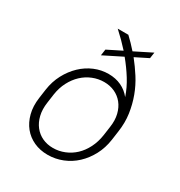

<svg xmlns="http://www.w3.org/2000/svg" viewBox="-167 -816 880 939"><g transform="rotate(30 272.5 -347.0)"><path d="M225 -581 305 -621Q286 -642 266.5 -661.5Q247 -681 226 -700H286Q301 -686 315 -671.5Q329 -657 344 -640L440 -688L435 -654L363 -618Q391 -583 416 -544Q441 -505 457.5 -460.5Q474 -416 481 -367.5Q488 -319 480 -265L473 -215Q466 -166 444.5 -125.5Q423 -85 391.5 -55.5Q360 -26 320 -10Q280 6 237 6Q194 6 159 -10Q124 -26 100.5 -55Q77 -84 66.5 -124.5Q56 -165 63 -215L70 -265Q77 -314 98.5 -354.5Q120 -395 151 -424.5Q182 -454 220 -470Q258 -486 299 -486Q339 -486 371 -471Q403 -456 425 -428Q410 -473 383.5 -515.5Q357 -558 324 -598L220 -546ZM243 -36Q276 -36 307 -48.5Q338 -61 362.5 -84Q387 -107 404 -140.5Q421 -174 427 -215L434 -265Q440 -305 432 -337.5Q424 -370 405.5 -393Q387 -416 360 -428.5Q333 -441 300 -441Q267 -441 236 -428.5Q205 -416 180.5 -393Q156 -370 139 -337.5Q122 -305 116 -265L109 -215Q103 -174 111 -141Q119 -108 137.5 -84.5Q156 -61 183 -48.5Q210 -36 243 -36Z"/></g></svg>

Font: Retni Sans Light
Style: Italic
Weight: 300
Italic angle: -8°
Designer: Vitaly Kuzmin
Foundry: ParaType Ltd.
Version: Version 1.00;June 10, 2019;FontCreator 11.5.0.2425 64-bit; t